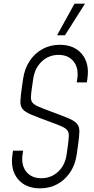

<svg xmlns="http://www.w3.org/2000/svg" viewBox="-20 -1010 514 1046"><path d="M197.5 16Q119 16 77.2 -35Q35.5 -86 48 -169L51 -189H106L103 -169Q94.5 -110.5 123 -74.8Q151.5 -39 205 -39Q258.5 -39 296.8 -74.8Q335 -110.5 343 -169L350 -218Q354.5 -251.5 355 -270.2Q355.5 -289 346.5 -300.5Q337.5 -312 314.2 -322.2Q291 -332.5 248 -348Q185 -371 151 -385.2Q117 -399.5 103.8 -415.2Q90.5 -431 91.2 -458Q92 -485 99 -533L106 -581Q114 -636.5 141.8 -678.2Q169.5 -720 211.8 -743Q254 -766 306 -766Q384.5 -766 426.5 -715.2Q468.5 -664.5 456 -581L453 -561H398L401 -581Q409.5 -639.5 381 -675.2Q352.5 -711 299 -711Q246 -711 207.8 -675.2Q169.5 -639.5 161 -581L154 -533Q149 -499.5 148.5 -480.8Q148 -462 157.2 -450.5Q166.5 -439 189.8 -429Q213 -419 256 -403Q318.5 -380 352.5 -365.8Q386.5 -351.5 399.8 -335.5Q413 -319.5 412.5 -292.8Q412 -266 405 -218L398 -169Q386 -86 331.2 -35Q276.5 16 197.5 16ZM291 -818 386 -990H443L334 -818Z"/></svg>

Font: Mohave Light Light
Style: Italic
Weight: 300
Italic angle: -8°
Version: Version 2.003